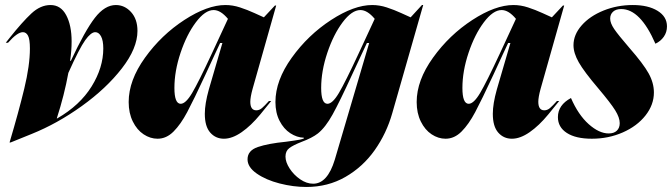

<svg xmlns="http://www.w3.org/2000/svg" viewBox="-20 -540 2674 764"><path d="M18 -389Q69 -453 105 -486.5Q141 -520 181 -520Q222 -520 243.5 -479.5Q265 -439 265 -375Q265 -339 259 -298H262Q318 -418 357.5 -469Q397 -520 441 -520Q476 -520 501.5 -492Q527 -464 527 -417Q527 -348 465 -268Q403 -188 305.5 -118Q208 -48 106 -7L22 27H18Q54 -94 76.5 -187Q99 -280 99 -347Q99 -384 91.5 -398Q84 -412 71 -412Q49 -412 12 -370H3ZM208 -69Q298 -121 344.5 -196Q391 -271 391 -347Q391 -379 382 -395.5Q373 -412 359 -412Q342 -412 319 -380Q296 -348 252 -250Q236 -162 206 -69Z M823 -327 887 -465Q858 -500 830 -500Q796 -500 759.5 -451.5Q723 -403 698.5 -330Q674 -257 674 -190Q674 -127 699 -127Q719 -127 744.5 -170Q770 -213 823 -327ZM877 -520Q906 -520 935 -510.5Q964 -501 992.5 -488Q1021 -475 1030 -471L1074 -518H1079L985 -186Q976 -153 976 -135Q976 -101 1000 -101Q1012 -101 1022.5 -110Q1033 -119 1050 -138H1059Q1053 -130 1016 -85Q979 -40 941.5 -14Q904 12 871 12Q838 12 816.5 -12.5Q795 -37 795 -87Q795 -127 811 -184L865 -369H856L834 -322Q800 -248 797 -242Q751 -143 725 -94Q699 -45 670.5 -16.5Q642 12 607 12Q578 12 551.5 -5.5Q525 -23 508.5 -56.5Q492 -90 492 -134Q492 -220 557 -310.5Q622 -401 713.5 -460.5Q805 -520 877 -520Z M1226 191Q1283 191 1312 96L1449 -369H1440L1418 -322Q1409 -304 1400.5 -284.5Q1392 -265 1382 -245Q1332 -136 1303.5 -84.5Q1275 -33 1245 -9Q1222 9 1179 25Q1146 38 1131 49.5Q1116 61 1116 83Q1116 105 1132.5 130.5Q1149 156 1174.5 173.5Q1200 191 1226 191ZM1118 24Q1123 23 1150 19.5Q1177 16 1189 11V8Q1161 7 1135 -10Q1109 -27 1092.5 -59Q1076 -91 1076 -134Q1076 -220 1141 -310.5Q1206 -401 1297.5 -460.5Q1389 -520 1461 -520Q1490 -520 1519 -510.5Q1548 -501 1576.5 -488Q1605 -475 1614 -471L1659 -520H1664L1541 -90Q1518 -9 1471 57.5Q1424 124 1354.5 164Q1285 204 1199 204Q1147 204 1092.5 190Q1038 176 1001.5 150.5Q965 125 965 94Q965 59 1006 45Q1047 31 1118 24ZM1283 -127Q1303 -127 1328.5 -170Q1354 -213 1407 -327L1471 -465Q1442 -500 1414 -500Q1380 -500 1343.5 -451.5Q1307 -403 1282.5 -330Q1258 -257 1258 -190Q1258 -127 1283 -127Z M1969 -327 2033 -465Q2004 -500 1976 -500Q1942 -500 1905.5 -451.5Q1869 -403 1844.5 -330Q1820 -257 1820 -190Q1820 -127 1845 -127Q1865 -127 1890.5 -170Q1916 -213 1969 -327ZM2023 -520Q2052 -520 2081 -510.5Q2110 -501 2138.5 -488Q2167 -475 2176 -471L2220 -518H2225L2131 -186Q2122 -153 2122 -135Q2122 -101 2146 -101Q2158 -101 2168.5 -110Q2179 -119 2196 -138H2205Q2199 -130 2162 -85Q2125 -40 2087.5 -14Q2050 12 2017 12Q1984 12 1962.5 -12.5Q1941 -37 1941 -87Q1941 -127 1957 -184L2011 -369H2002L1980 -322Q1946 -248 1943 -242Q1897 -143 1871 -94Q1845 -45 1816.5 -16.5Q1788 12 1753 12Q1724 12 1697.5 -5.5Q1671 -23 1654.5 -56.5Q1638 -90 1638 -134Q1638 -220 1703 -310.5Q1768 -401 1859.5 -460.5Q1951 -520 2023 -520Z M2498 -520Q2559 -520 2596.5 -497Q2634 -474 2634 -435Q2634 -412 2621.5 -394Q2609 -376 2588 -366Q2528 -504 2452 -504Q2431 -504 2419.5 -493.5Q2408 -483 2408 -466Q2408 -448 2424 -424.5Q2440 -401 2484 -350Q2540 -286 2561 -248Q2582 -210 2582 -172Q2582 -123 2548.5 -80.5Q2515 -38 2458 -13Q2401 12 2335 12Q2271 12 2235.5 -11Q2200 -34 2200 -74Q2200 -122 2252 -150Q2281 -83 2322.5 -46Q2364 -9 2402 -9Q2423 -9 2434.5 -20Q2446 -31 2446 -50Q2446 -72 2428 -101Q2410 -130 2361 -188Q2304 -255 2283 -292Q2262 -329 2262 -360Q2262 -402 2294.5 -439Q2327 -476 2381.5 -498Q2436 -520 2498 -520Z"/></svg>

Font: Nyght Serif Dark Italic
Style: Regular
Weight: 800
Italic angle: -16°
Designer: Maksym Kobuzan
Version: Version 0.400